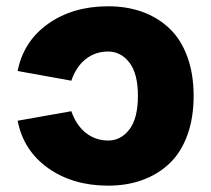

<svg xmlns="http://www.w3.org/2000/svg" viewBox="-20 -581 672 611"><path d="M418.9 -275.9Q418.9 -346.7 391.8 -381.8Q364.7 -417 324.2 -417Q283.7 -417 253.2 -393.3Q222.7 -369.6 207 -324.2L36.1 -355Q54.7 -449.7 133.3 -505.4Q211.9 -561 324.2 -561Q383.8 -561 433.1 -543.2Q482.4 -525.4 519 -490.7Q555.7 -456.1 575.9 -401.1Q596.2 -346.2 596.2 -275.9Q596.2 -205.1 575.9 -150.1Q555.7 -95.2 519 -60.5Q482.4 -25.9 433.1 -8.1Q383.8 9.8 324.2 9.8Q211.9 9.8 133.3 -45.9Q54.7 -101.6 36.1 -196.8L207 -227.1Q222.7 -182.1 253.4 -158Q284.2 -133.8 324.2 -133.8Q364.7 -133.8 391.8 -169.2Q418.9 -204.6 418.9 -275.9Z"/></svg>

Font: LT Superior Black
Style: Regular
Weight: 900
Designer: Daniel Lyons
Foundry: LyonsType
Version: Version 2.005